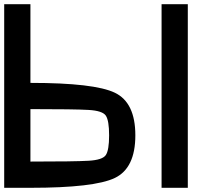

<svg xmlns="http://www.w3.org/2000/svg" viewBox="-20 -895 1040 915"><path d="M625 -250Q625 -93.8 527.3 -46.9Q429.7 0 125 0H0V-875H125V-500Q429.7 -500 527.3 -453.1Q625 -406.2 625 -250ZM125 -375V-125Q335.9 -125 402.3 -128.9Q468.8 -132.8 484.4 -156.2Q500 -179.7 500 -250Q500 -320.3 484.4 -343.8Q468.8 -367.2 402.3 -371.1Q335.9 -375 125 -375ZM875 -875V0H750V-875Z"/></svg>

Font: CraftyPE
Style: Regular
Weight: 400
Designer: Erek Butcher
Foundry: Haunted Coop
Version: Version 0.018;April 4, 2024;FontCreator 15.0.0.2962 64-bit